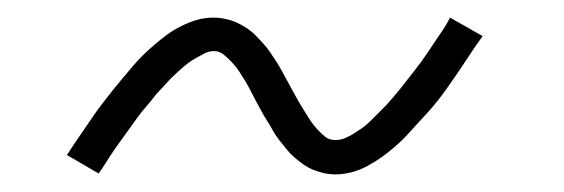

<svg xmlns="http://www.w3.org/2000/svg" viewBox="-20 -399 640 218"><path d="M361 -201Q354 -201 347.5 -202.5Q341 -204 335 -206.5Q329 -209 323.5 -213Q318 -217 313.5 -221Q309 -225 305 -230Q301 -235 297 -240Q293 -245 290 -250.5Q287 -256 283.5 -261.5Q280 -267 277 -272.5Q274 -278 270.5 -284.5Q267 -291 264 -297Q261 -303 257.5 -308.5Q254 -314 251.5 -318Q249 -322 244 -327.5Q239 -333 234 -337Q229 -341 223 -341Q217 -341 211.5 -338Q206 -335 201.5 -332.5Q197 -330 192.5 -326.5Q188 -323 182.5 -318Q177 -313 174 -310Q171 -307 168 -303.5Q165 -300 161.5 -296.5Q158 -293 155 -289Q152 -285 148.5 -281Q145 -277 141 -272Q137 -267 133.5 -262Q130 -257 126 -251.5Q122 -246 118 -240.5Q114 -235 109.5 -228.5Q105 -222 101 -215.5Q97 -209 92 -202L56 -223Q63 -234 70 -244Q77 -254 83 -263Q89 -272 95.5 -280.5Q102 -289 108 -296.5Q114 -304 119.5 -310.5Q125 -317 130.5 -323.5Q136 -330 141 -335Q146 -340 154 -347Q162 -354 169.5 -359.5Q177 -365 186 -369.5Q195 -374 204 -376.5Q213 -379 222 -379Q229 -379 236 -377.5Q243 -376 248.5 -373.5Q254 -371 259.5 -367.5Q265 -364 269.5 -359.5Q274 -355 278.5 -350Q283 -345 286.5 -340Q290 -335 293.5 -329.5Q297 -324 300 -318.5Q303 -313 306 -307.5Q309 -302 312.5 -295.5Q316 -289 319.5 -283Q323 -277 326.5 -271.5Q330 -266 332.5 -262Q335 -258 340 -252.5Q345 -247 349.5 -243.5Q354 -240 361 -240Q367 -240 372.5 -242.5Q378 -245 382 -247.5Q386 -250 391 -253.5Q396 -257 401 -262Q406 -267 409 -270Q412 -273 415.5 -276.5Q419 -280 422 -283.5Q425 -287 428.5 -291Q432 -295 435.5 -299.5Q439 -304 442.5 -308.5Q446 -313 450 -318Q454 -323 458 -328.5Q462 -334 466 -340Q470 -346 474 -352Q478 -358 482.5 -364.5Q487 -371 491 -379L528 -358Q520 -347 513.5 -337Q507 -327 500.5 -317.5Q494 -308 488 -299.5Q482 -291 476 -283.5Q470 -276 464 -269.5Q458 -263 452.5 -257Q447 -251 442 -245.5Q437 -240 429 -233Q421 -226 414 -221Q407 -216 398 -211Q389 -206 379.5 -203.5Q370 -201 361 -201Z"/></svg>

Font: Iosevka SS04 XLt Ex Obl
Style: Regular
Weight: 200
Width: 7
Italic angle: -9°
Monospace: yes
Designer: Belleve Invis
Foundry: Belleve Invis
Version: Version 19.0.0; ttfautohint (v1.8.4)